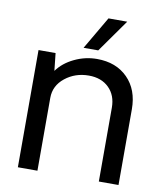

<svg xmlns="http://www.w3.org/2000/svg" viewBox="-84 -819 756 887"><g transform="rotate(10 294.0 -375.0)"><path d="M332 -596.2H263.2L353 -750H440.9ZM334 -556.2Q423.8 -556.2 478 -501.5Q532.2 -446.8 532.2 -355V0H439.9V-346.2Q439.9 -404.3 404.5 -439.2Q369.1 -474.1 310.1 -474.1Q246.1 -474.1 199 -436.5Q151.9 -398.9 151.9 -341.8V0H60.1V-549.8H140.1L148.9 -467.8Q177.7 -507.8 228.3 -532Q278.8 -556.2 334 -556.2Z"/></g></svg>

Font: ø
Style: ø
Weight: 400
Designer: Samuel Oakes
Foundry: Samuel Oakes
Version: Version 1.000;PS 001.000;hotconv 1.0.88;makeotf.lib2.5.64775